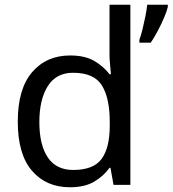

<svg xmlns="http://www.w3.org/2000/svg" viewBox="-20 -780 728 810"><path d="M275 10Q175 10 115 -59.5Q55 -129 55 -267Q55 -405 115.5 -475.5Q176 -546 276 -546Q338 -546 377.5 -523Q417 -500 442 -467H448Q447 -480 444.5 -505.5Q442 -531 442 -546V-760H530V0H459L446 -72H442Q418 -38 378 -14Q338 10 275 10ZM289 -63Q374 -63 408.5 -109.5Q443 -156 443 -250V-266Q443 -366 410 -419.5Q377 -473 288 -473Q217 -473 181.5 -416.5Q146 -360 146 -265Q146 -169 181.5 -116Q217 -63 289 -63ZM688 -751Q684 -733 672.5 -706Q661 -679 646 -650.5Q631 -622 616 -600H568V-612Q575 -631 581.5 -657.5Q588 -684 593.5 -711.5Q599 -739 601 -760H688Z"/></svg>

Font: Noto Sans Bassa Vah
Style: Regular
Weight: 400
Designer: Monotype Design Team
Foundry: Monotype Imaging Inc.
Version: Version 2.002